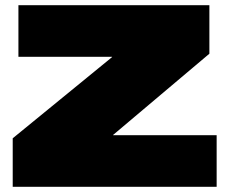

<svg xmlns="http://www.w3.org/2000/svg" viewBox="-20 -720 885 740"><path d="M29 0V-187L412 -500V-501H51V-700H787V-513L416 -200V-199H815V0Z"/></svg>

Font: Georama Expanded Black
Style: Regular
Weight: 900
Width: 7
Designer: Jean-Baptiste Levee
Foundry: Production Type
Version: Version 1.000